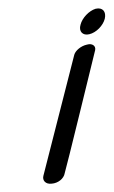

<svg xmlns="http://www.w3.org/2000/svg" viewBox="-20 -402 272 460"><path d="M231 -357C235 -374 226 -385 209 -381C193 -376 177 -359 173 -343C168 -327 178 -316 194 -320C211 -324 227 -341 231 -357ZM84 19C81 30 89 40 104 38C119 37 133 26 135 13C136 13 208 -282 208 -282C210 -292 201 -299 188 -295C174 -292 161 -281 158 -271Z"/></svg>

Font: Hi. Perspective
Style: Perspective
Weight: 400
Designer: Mew Too, Robert Jablonski
Foundry: Cannot Into Space Fonts
Version: Version 1.996